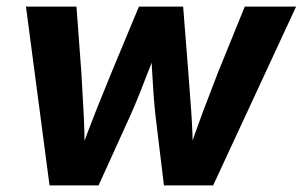

<svg xmlns="http://www.w3.org/2000/svg" viewBox="-20 -561 916 581"><path d="M129.9 0 58.6 -541H211.4L226.1 -342.8Q229 -288.1 232.7 -225.3Q236.3 -162.6 236.3 -88.4H219.2Q244.6 -161.1 269.8 -224.1Q294.9 -287.1 317.9 -342.8L400.4 -541H534.2L549.8 -342.8Q554.2 -288.1 558.6 -225.3Q563 -162.6 564 -88.4H546.9Q570.8 -161.1 594.5 -223.9Q618.2 -286.6 640.1 -342.8L720.7 -541H876L625 0H476.1L450.7 -209.5Q447.3 -239.7 444.6 -276.6Q441.9 -313.5 439.9 -352.5Q438 -391.6 435.1 -426.3H460.9Q446.8 -392.1 431.9 -353.3Q417 -314.5 402.1 -277.1Q387.2 -239.7 373.5 -209.5L278.3 0Z"/></svg>

Font: Inter 17pt
Style: Bold Italic
Weight: 700
Italic angle: -9.3988°
Version: Version 4.001;git-66647c0bb